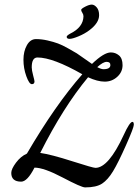

<svg xmlns="http://www.w3.org/2000/svg" viewBox="-20 -790 602 835"><path d="M460 -507Q460 -521 444 -521Q428 -521 403 -498Q420 -489 430 -489Q460 -489 460 -507ZM343 -719Q343 -727 338 -734.5Q333 -742 333 -747Q333 -752 350.5 -761Q368 -770 379 -770Q390 -770 400.5 -758Q411 -746 411 -724Q411 -690 368 -658Q348 -643 321.5 -632Q295 -621 282.5 -621Q270 -621 270 -630Q270 -635 284 -643Q342 -671 343 -719ZM350 25Q334 25 252.5 -18Q171 -61 130 -61Q99 0 72 0Q29 0 29 -38Q29 -55 49.5 -82.5Q70 -110 97 -122Q221 -334 338 -467Q210 -540 143 -540Q118 -540 118 -497Q118 -485 124 -462.5Q130 -440 130 -436Q130 -424 118.5 -424Q107 -424 94.5 -458.5Q82 -493 82 -530Q82 -567 97 -593.5Q112 -620 136.5 -620Q161 -620 187 -614Q213 -608 232 -601Q251 -594 276.5 -579.5Q302 -565 314 -558Q358 -528 380 -512Q432 -562 462 -562Q482 -562 497.5 -549Q513 -536 513 -506.5Q513 -477 490 -456Q467 -435 435.5 -435Q404 -435 363 -454Q255 -324 155 -125Q203 -118 293.5 -89Q384 -60 395 -60Q452 -60 518 -203Q544 -260 556 -260Q562 -260 562 -247.5Q562 -235 528 -158.5Q494 -82 471.5 -45Q449 -8 424 8.5Q399 25 350 25Z"/></svg>

Font: Cookie
Style: Regular
Weight: 400
Designer: Ania Kruk
Foundry: Ania Kruk
Version: Version 1.004